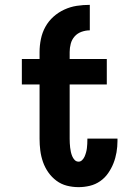

<svg xmlns="http://www.w3.org/2000/svg" viewBox="-20 -763 540 791"><path d="M143 -549Q143 -575 148.5 -602Q154 -629 167 -652.5Q180 -676 200 -694Q220 -712 245 -723.5Q270 -735 296.5 -739Q323 -743 350 -743V-638Q333 -638 316 -632Q299 -626 287.5 -613Q276 -600 271.5 -583Q267 -566 267 -549ZM304 8Q279 8 255.5 2Q232 -4 212.5 -18.5Q193 -33 179 -53Q165 -73 157 -96Q149 -119 146 -143Q143 -167 143 -191V-415H70V-520H143V-549H267V-520H420V-415H267V-191Q267 -182 267.5 -173Q268 -164 269 -155Q270 -146 272 -137Q274 -128 277.5 -119.5Q281 -111 287.5 -104Q294 -97 304 -97Q312 -97 318.5 -103.5Q325 -110 328.5 -118Q332 -126 334.5 -135Q337 -144 338 -152.5Q339 -161 339.5 -170Q340 -179 340 -188V-192H464V-182Q464 -159 460 -135.5Q456 -112 447.5 -90.5Q439 -69 425.5 -49.5Q412 -30 392.5 -16.5Q373 -3 350 2.5Q327 8 304 8Z"/></svg>

Font: Iosevka Term Curly Extrabold
Style: Regular
Weight: 800
Designer: Belleve Invis
Foundry: Belleve Invis
Version: Version 32.3.0